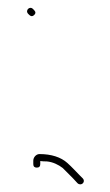

<svg xmlns="http://www.w3.org/2000/svg" viewBox="-20 -463 285 496"><path d="M53 -427C57.2 -422.8 61.9 -417.9 68.5 -424.5C75.1 -431.1 69.2 -435.8 65 -440C56.7 -448.3 44 -436 53 -427ZM66 -48V-39C66 -33 69 -30 75 -30C81 -30 84 -33 84 -39V-47C88.7 -46.3 94.3 -46 101 -46C116.7 -44.6 131.3 -37.3 142 -29L158 -13C165.5 -5.5 173 2 180 10C189 19 202.3 7.7 194 -2L186 -10C174.3 -21.7 166.9 -30.4 154 -42C137.3 -57.1 112.2 -65 82 -65C73.2 -65 66 -56.4 66 -48Z"/></svg>

Font: HoneyBee
Style: BLn
Weight: 100
Foundry: Cannot Into Space Fonts
Version: Version 0.89